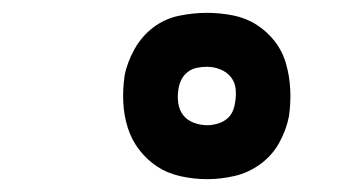

<svg xmlns="http://www.w3.org/2000/svg" viewBox="-20 -804 540 299"><path d="M303 -525Q282 -525 261.5 -529.5Q241 -534 225 -544.5Q209 -555 197 -570.5Q185 -586 179 -605Q173 -624 172 -644.5Q171 -665 174 -686Q178 -707 189.5 -727.5Q201 -748 219 -761.5Q237 -775 259 -779.5Q281 -784 302 -784Q323 -784 343 -780Q363 -776 379.5 -765.5Q396 -755 408 -739.5Q420 -724 425.5 -704.5Q431 -685 432 -664.5Q433 -644 430 -623Q426 -602 415 -582Q404 -562 385.5 -548.5Q367 -535 345.5 -530Q324 -525 303 -525ZM303 -609Q310 -609 317.5 -611Q325 -613 331.5 -617.5Q338 -622 341.5 -629Q345 -636 346 -644Q348 -654 347 -665Q346 -676 339.5 -684Q333 -692 323 -696Q313 -700 302 -700Q295 -700 287 -698.5Q279 -697 272.5 -692Q266 -687 262.5 -680Q259 -673 258 -666Q256 -655 257.5 -644Q259 -633 265 -625Q271 -617 281.5 -613Q292 -609 303 -609Z"/></svg>

Font: Iosevka Term Curly XBd Obl
Style: Regular
Weight: 800
Italic angle: -9°
Designer: Belleve Invis
Foundry: Belleve Invis
Version: Version 32.3.0